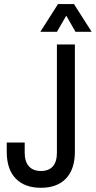

<svg xmlns="http://www.w3.org/2000/svg" viewBox="-20 -896 464 929"><path d="M345.4 -742 300.6 -820.2 255.4 -742H175.1L260.6 -876.2H338L423.5 -742ZM342.3 -162Q342.3 -77.3 299.5 -32.4Q256.7 12.6 177.9 12.6Q99 12.6 55.8 -32.4Q12.6 -77.3 12.6 -162V-206.3H99.5V-157.3Q99.5 -113.8 119.9 -91.2Q140.3 -68.6 178.1 -68.6Q215.9 -68.6 235.7 -91Q255.4 -113.4 255.4 -157.3V-680.7H342.3Z"/></svg>

Font: Puralecka Narrow
Style: Regular
Weight: 400
Designer: Hector Gatti, Marcela Romero, Pablo Cosgaya and Nicolas Silva
Version: Version 1.004;PS 001.004;hotconv 1.0.70;makeotf.lib2.5.58329